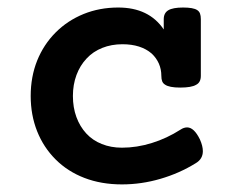

<svg xmlns="http://www.w3.org/2000/svg" viewBox="-20 -482 640 513"><path d="M385.3 -338.9Q356.4 -363.8 307.1 -363.8Q277.8 -363.8 253.2 -354Q228.5 -344.2 211.4 -325.7Q193.8 -307.1 184.3 -281.5Q174.8 -255.9 174.8 -225.6Q174.8 -194.8 184.1 -169.4Q193.4 -144 210.4 -125.5Q227.5 -106.9 252 -97.2Q276.4 -87.4 305.7 -87.4Q345.7 -87.4 385.7 -99.9Q425.8 -112.3 462.4 -135.7Q471.2 -141.6 480 -141.6Q498.5 -141.6 514.2 -109.4Q522 -91.8 522 -78.1Q522 -57.1 502.9 -45.9Q459.5 -19 408.7 -4.2Q357.9 10.7 305.7 10.7Q250.5 10.7 205.6 -6.6Q160.6 -23.9 128.4 -56.2Q96.2 -88.4 79.1 -131.6Q62 -174.8 62 -225.6Q62 -276.9 79.3 -320.1Q96.7 -363.3 128.9 -395.5Q160.6 -427.2 203.4 -444.6Q246.1 -461.9 295.9 -461.9Q377.9 -461.9 417.5 -403.3V-430.7Q417.5 -447.3 429.7 -454.6Q441.9 -461.9 469.2 -461.9Q496.6 -461.9 506.8 -455.1Q512.2 -451.7 514.4 -445.8Q516.6 -439.9 516.6 -430.7V-279.3Q516.6 -261.7 503.9 -255.4Q491.7 -248 461.4 -248Q432.1 -248 420.9 -255.9Q415.5 -259.3 413.3 -264.9Q411.1 -270.5 411.1 -279.3Q411.1 -296.9 404.5 -312Q397.9 -327.1 385.3 -338.9Z"/></svg>

Font: Courier Prime SemiBold
Style: Regular
Weight: 600
Designer: Alan Dague-Greene
Foundry: Quote-Unquote Apps
Version: Version 1.202